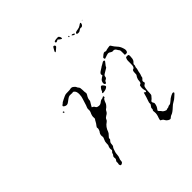

<svg xmlns="http://www.w3.org/2000/svg" viewBox="-176 -777 898 898"><g transform="rotate(-45 273.5 -327.5)"><path d="M322 -344Q327 -346 332 -340Q341 -330 338 -326Q331 -317 310 -315Q304 -315 304 -317Q304 -319 306.5 -321Q309 -323 310 -327Q311 -331 315.5 -337Q320 -343 322 -344ZM517 -356Q519 -354 518.5 -345Q518 -336 517 -330Q515 -321 508.5 -315.5Q502 -310 503 -305.5Q504 -301 501.5 -296.5Q499 -292 499.5 -288Q500 -284 497.5 -276.5Q495 -269 494 -261.5Q493 -254 490.5 -248.5Q488 -243 488 -239Q488 -235 483 -231Q474 -224 478 -216Q480 -211 476 -208Q468 -203 466.5 -200.5Q465 -198 463 -188Q461 -175 461 -162Q461 -149 457.5 -146Q454 -143 451 -138.5Q448 -134 443 -131Q434 -126 442 -115Q445 -111 442 -100.5Q439 -90 434 -84Q429 -78 429 -75.5Q429 -73 434.5 -68Q440 -63 441.5 -59.5Q443 -56 451.5 -51.5Q460 -47 463 -49Q466 -51 470.5 -51Q475 -51 478 -53.5Q481 -56 487 -56Q493 -56 504 -66Q512 -74 523.5 -80Q535 -86 539 -85Q548 -83 539 -75Q534 -71 527.5 -64.5Q521 -58 510.5 -52.5Q500 -47 491 -38Q472 -20 462 -17Q455 -15 450 -10Q444 -2 432 -10Q424 -15 421 -22Q418 -29 412 -31.5Q406 -34 405.5 -36Q405 -38 408 -48Q416 -68 414 -81Q412 -91 415 -94Q418 -97 417 -102Q416 -107 422 -113.5Q428 -120 427 -125Q426 -130 430.5 -141.5Q435 -153 436 -157.5Q437 -162 439.5 -170Q442 -178 442.5 -180.5Q443 -183 446 -180Q452 -174 455 -179Q456 -181 454 -187Q451 -195 452 -207.5Q453 -220 457 -220Q466 -222 466 -235Q466 -245 470.5 -253.5Q475 -262 476.5 -263Q478 -264 478 -275Q478 -294 486 -294Q489 -294 492.5 -300Q496 -306 495.5 -325Q495 -344 496.5 -346.5Q498 -349 499 -353.5Q500 -358 508 -358Q516 -358 517 -356ZM116 -383Q117 -380 115.5 -378.5Q114 -377 111 -379.5Q108 -382 109.5 -384Q111 -386 113 -385.5Q115 -385 116 -383ZM405 -416Q408 -419 413 -419.5Q418 -420 419 -416Q420 -414 411.5 -404Q403 -394 403 -392Q403 -388 389 -381Q382 -377 375 -372.5Q368 -368 368 -362Q368 -353 357 -349Q354 -348 352 -343Q349 -333 342 -339Q337 -345 342 -357Q345 -364 354 -369.5Q363 -375 363 -375Q363 -375 362 -380Q359 -388 374 -397Q383 -402 386.5 -405Q390 -408 395.5 -410.5Q401 -413 405 -416ZM210 -436Q222 -440 231 -431Q238 -425 239 -421Q240 -417 244.5 -412.5Q249 -408 249 -393Q249 -378 250.5 -373Q252 -368 248 -362Q238 -347 238 -336Q238 -331 234.5 -326.5Q231 -322 227 -314L222 -305L228 -302Q233 -299 235 -294Q238 -287 250 -286Q260 -284 271 -294Q278 -299 282.5 -299Q287 -299 290 -301Q298 -307 298 -299Q298 -294 295 -294Q292 -294 288 -287Q284 -280 282 -273Q281 -269 275 -262Q269 -255 265 -253Q261 -251 258 -245Q254 -235 242 -229Q233 -224 230.5 -217Q228 -210 223 -207Q203 -194 195 -169Q193 -163 184.5 -155Q176 -147 177 -142.5Q178 -138 172 -132.5Q166 -127 166 -117.5Q166 -108 162 -103.5Q158 -99 157 -94.5Q156 -90 153 -83Q150 -76 149.5 -64.5Q149 -53 145.5 -46Q142 -39 142 -32.5Q142 -26 140 -23Q132 -15 126 -18Q124 -19 123 -24Q122 -29 123.5 -31Q125 -33 124 -39Q123 -45 127.5 -49.5Q132 -54 130.5 -62Q129 -70 133.5 -74.5Q138 -79 138 -83Q138 -87 143 -91Q148 -95 147 -99Q144 -111 151 -124Q152 -127 152 -137.5Q152 -148 157 -157.5Q162 -167 161 -171Q158 -185 165 -195Q169 -199 171.5 -207Q174 -215 172.5 -218.5Q171 -222 177 -229Q183 -236 187 -244Q191 -252 193.5 -254.5Q196 -257 195 -263Q193 -275 202 -293Q205 -299 204 -307Q203 -315 206.5 -322Q210 -329 213 -340.5Q216 -352 220 -362.5Q224 -373 224.5 -387.5Q225 -402 220 -410Q212 -420 208 -417Q206 -416 197 -417Q187 -418 181 -415Q175 -412 161 -401Q148 -390 135 -399Q125 -405 135 -411Q141 -415 141 -416Q141 -417 157 -425Q173 -433 178 -434Q182 -435 194 -435Q206 -435 210 -436ZM482 -449Q487 -450 491 -442Q496 -433 507 -421Q517 -411 522 -394Q527 -380 521 -371Q518 -368 512 -368L505 -369V-383Q506 -398 502 -402.5Q498 -407 495 -413Q489 -423 478 -421Q473 -420 466 -425Q460 -430 454 -429.5Q448 -429 432 -423Q427 -420 425 -423Q424 -425 424 -428.5Q424 -432 426 -433Q438 -444 443 -445.5Q448 -447 453 -444Q456 -443 459 -444.5Q462 -446 471.5 -447.5Q481 -449 482 -449ZM394 -609Q393 -611 396 -611Q400 -612 406 -608Q412 -604 408.5 -602.5Q405 -601 400 -604Q395 -607 394 -609ZM378 -616Q381 -620 383 -616Q384 -614 382 -612Q380 -611 379 -612Q377 -614 378 -616ZM452 -616Q466 -627 465 -618Q465 -617 464 -614Q463 -609 458 -605.5Q453 -602 449 -604Q443 -605 433 -597Q431 -595 424 -595Q417 -595 416 -597Q413 -601 417.5 -604.5Q422 -608 434 -609Q443 -610 452 -616ZM477 -625Q480 -627 480 -625Q480 -624 477 -624Q474 -624 477 -625ZM294 -631Q297 -635 301.5 -633Q306 -631 306 -626Q306 -623 300 -618.5Q294 -614 290 -610Q283 -604 283 -610Q283 -612 287.5 -620Q292 -628 294 -631ZM327 -648Q341 -650 345 -648Q347 -647 349.5 -642.5Q352 -638 352 -634.5Q352 -631 350 -630Q348 -630 340 -636L333 -642L327 -639Q319 -635 317 -639Q315 -643 317.5 -645Q320 -647 327 -648Z"/></g></svg>

Font: TT2020 Style D
Style: Italic
Weight: 400
Italic angle: -15°
Version: Version 0.2.000